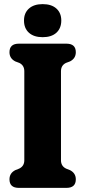

<svg xmlns="http://www.w3.org/2000/svg" viewBox="-20 -912 414 932"><path d="M276 -134Q276 -105.5 301 -93.5L320 -86Q348 -71.5 348 -41.5Q348 0 302.5 0H71.5Q26 0 26 -41.5Q26 -71.5 54 -86L73 -93.5Q98 -105.5 98 -134V-566.5Q98 -594.5 74 -606.5L54 -614Q26 -628.5 26 -658.5Q26 -700 71.5 -700H302.5Q348 -700 348 -658.5Q348 -628.5 320 -614L300 -606.5Q276 -594.5 276 -566.5ZM187 -731.5Q144.5 -731.5 120.5 -753Q96.5 -774.5 96.5 -812.5Q96.5 -849 120.5 -870.5Q144.5 -892 187 -892Q230 -892 253.8 -870.5Q277.5 -849 277.5 -812.5Q277.5 -775 253.8 -753.2Q230 -731.5 187 -731.5Z"/></svg>

Font: Fraunces 144pt S100
Style: Bold
Weight: 700
Version: Version 1.000; ttfautohint (v1.8.3)